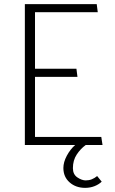

<svg xmlns="http://www.w3.org/2000/svg" viewBox="-20 -700 555 927"><path d="M100 0V-680H447L452 -641H149V-368H349L354 -329H149V-39H469L475 0H394Q369 18 350.5 46Q332 74 332 112Q332 142 353.5 156.5Q375 171 394 171Q410 171 423.5 165.5Q437 160 449 150L471 177Q458 190 437 198.5Q416 207 391 207Q346 207 316 180.5Q286 154 286 111Q286 83 302.5 52Q319 21 343 0Z"/></svg>

Font: Palanquin Thin
Style: Regular
Weight: 250
Designer: Pria Ravichandran
Version: Version 1.001